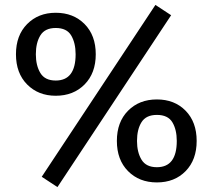

<svg xmlns="http://www.w3.org/2000/svg" viewBox="-20 -731 866 782"><path d="M677 -669 214 31 150 -11 613 -711ZM370 -510Q370 -433 324.5 -387Q279 -341 207 -341Q136 -341 90.5 -387Q45 -433 45 -510Q45 -587 90.5 -633Q136 -679 207 -679Q279 -679 324.5 -633Q370 -587 370 -510ZM126 -510Q126 -464 144.5 -433.5Q163 -403 207 -403Q288 -403 288 -510Q288 -556 270 -586.5Q252 -617 207 -617Q163 -617 144.5 -587Q126 -557 126 -510ZM781 -157Q781 -80 736 -34Q691 12 619 12Q547 12 501.5 -34Q456 -80 456 -157Q456 -234 501.5 -280Q547 -326 619 -326Q691 -326 736 -280Q781 -234 781 -157ZM538 -157Q538 -111 556.5 -80.5Q575 -50 619 -50Q700 -50 700 -157Q700 -203 682 -233Q664 -263 619 -263Q575 -263 556.5 -233.5Q538 -204 538 -157Z"/></svg>

Font: Wolseley Sans
Style: Regular
Weight: 400
Designer: Carrois Corporate & Edenspiekermann AG
Foundry: Carrois Corporate GbR & Edenspiekermann AG
Version: Version 4.202